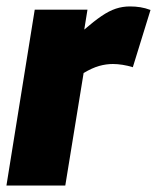

<svg xmlns="http://www.w3.org/2000/svg" viewBox="-23 -577 488 597"><path d="M249 -547 239 -485Q269 -511 292.5 -527Q316 -543 337 -550Q358 -557 381 -557Q398 -557 413.5 -554.5Q429 -552 445 -546L390 -368Q374 -373 358 -375.5Q342 -378 328 -378Q307 -378 285.5 -372Q264 -366 237 -350L180 0H-3L85 -547Z"/></svg>

Font: Georama ExtraBold
Style: Italic
Weight: 800
Italic angle: -9°
Version: Version 1.001